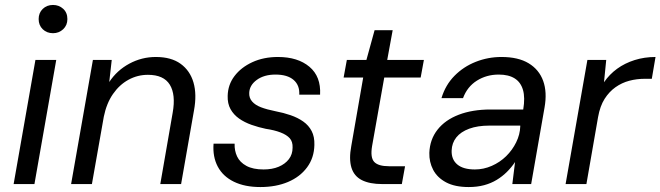

<svg xmlns="http://www.w3.org/2000/svg" viewBox="-20 -743 2666 775"><path d="M35 0 123 -501H207L119 0ZM194 -609Q169 -609 152.5 -625Q136 -641 136 -666Q136 -691 152.5 -707Q169 -723 194 -723Q218 -723 235 -707.5Q252 -692 252 -666Q252 -641 235 -625Q218 -609 194 -609Z M267 0 355 -501H431L421 -412Q452 -459 502 -486Q552 -513 609 -513Q671 -513 709 -485.5Q747 -458 761 -410Q775 -362 763 -297L711 0H627L677 -288Q690 -361 665.5 -401Q641 -441 577 -441Q535 -441 498.5 -421Q462 -401 436 -363.5Q410 -326 399 -272L351 0Z M1031 12Q968 12 924 -9.5Q880 -31 859 -70.5Q838 -110 842 -163H927Q926 -135 937 -111.5Q948 -88 974.5 -73.5Q1001 -59 1044 -59Q1079 -59 1105 -70Q1131 -81 1146 -100.5Q1161 -120 1161 -147Q1162 -171 1149.5 -185Q1137 -199 1112 -208.5Q1087 -218 1053 -223Q1024 -229 995.5 -239Q967 -249 945 -264.5Q923 -280 910.5 -302.5Q898 -325 899 -356Q900 -401 926.5 -436Q953 -471 998.5 -492Q1044 -513 1102 -513Q1182 -513 1229 -473.5Q1276 -434 1272 -361H1188Q1190 -399 1165 -420.5Q1140 -442 1092 -442Q1046 -442 1016.5 -420.5Q987 -399 986 -368Q985 -348 997.5 -333.5Q1010 -319 1033.5 -310Q1057 -301 1092 -294Q1124 -288 1153 -278Q1182 -268 1204 -252.5Q1226 -237 1238 -214Q1250 -191 1249 -158Q1248 -106 1219.5 -67.5Q1191 -29 1142.5 -8.5Q1094 12 1031 12Z M1523 0Q1472 0 1440.5 -16Q1409 -32 1398.5 -66.5Q1388 -101 1398 -154L1446 -430H1367L1380 -501H1459L1492 -621H1565L1543 -501H1691L1678 -430H1531L1482 -154Q1474 -107 1490.5 -89.5Q1507 -72 1550 -72H1615L1602 0Z M1872 12Q1816 12 1780.5 -7Q1745 -26 1728.5 -57.5Q1712 -89 1713 -126Q1715 -180 1746 -219.5Q1777 -259 1832 -280Q1887 -301 1960 -301H2092Q2100 -349 2091 -380Q2082 -411 2057.5 -426.5Q2033 -442 1993 -442Q1944 -442 1905 -417.5Q1866 -393 1849 -347H1762Q1778 -400 1814.5 -437Q1851 -474 1900.5 -493.5Q1950 -513 2004 -513Q2072 -513 2114 -487.5Q2156 -462 2172.5 -416.5Q2189 -371 2178 -309L2124 0H2048L2059 -89Q2045 -68 2026.5 -49.5Q2008 -31 1985 -17Q1962 -3 1934 4.5Q1906 12 1872 12ZM1897 -59Q1932 -59 1965 -73.5Q1998 -88 2023 -112.5Q2048 -137 2063.5 -168.5Q2079 -200 2080 -233V-236H1955Q1908 -236 1874 -223.5Q1840 -211 1822 -188.5Q1804 -166 1803 -135Q1802 -99 1826 -79Q1850 -59 1897 -59Z M2263 0 2351 -501H2427L2418 -411Q2440 -443 2471 -465.5Q2502 -488 2541.5 -500.5Q2581 -513 2626 -513L2611 -425H2584Q2550 -425 2520 -417Q2490 -409 2464.5 -391Q2439 -373 2420.5 -344Q2402 -315 2394 -270L2347 0Z"/></svg>

Font: DM Sans 18pt
Style: Italic
Weight: 400
Italic angle: -10°
Designer: Colophon Foundry, Jonny Pinhorn
Foundry: Colophon Foundry
Version: Version 4.004;gftools[0.9.30]